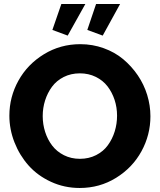

<svg xmlns="http://www.w3.org/2000/svg" viewBox="-20 -935 800 961"><path d="M318.8 -756.8 242.2 -785.2 287.1 -915H407.2ZM494.1 -756.8 417 -785.2 460.9 -915H581.1ZM26.9 -356Q26.9 -449.7 72.3 -531.5Q117.7 -613.3 200 -663.6Q282.2 -713.9 381.8 -713.9Q443.4 -713.9 499 -693.8Q554.7 -673.8 596.7 -638.7Q638.7 -603.5 669.7 -557.9Q700.7 -512.2 716.8 -459.5Q732.9 -406.7 732.9 -353Q732.9 -259.8 688 -177.7Q643.1 -95.7 561 -44.9Q479 5.9 378.9 5.9Q302.2 5.9 235.4 -24.9Q168.5 -55.7 123.3 -106.4Q78.1 -157.2 52.5 -222.4Q26.9 -287.6 26.9 -356ZM379.9 -140.1Q424.8 -140.1 461.2 -158.7Q497.6 -177.2 520 -208.3Q542.5 -239.3 554.2 -277.3Q565.9 -315.4 565.9 -356Q565.9 -397.5 553.5 -435.3Q541 -473.1 518.1 -502.9Q495.1 -532.7 459.2 -550.3Q423.3 -567.9 379.9 -567.9Q335 -567.9 298.8 -549.6Q262.7 -531.2 240.2 -500.7Q217.8 -470.2 205.8 -432.6Q193.8 -395 193.8 -354Q193.8 -312.5 206.1 -274.4Q218.3 -236.3 241.2 -206.3Q264.2 -176.3 300 -158.2Q335.9 -140.1 379.9 -140.1Z"/></svg>

Font: Rawline ExtraBold
Style: Regular
Weight: 800
Designer: Matt McInerney, Pablo Impallari, Rodrigo Fuenzalida
Foundry: Matt McInerney, Pablo Impallari, Rodrigo Fuenzalida
Version: Version 4.020;PS 004.020;hotconv 1.0.88;makeotf.lib2.5.64775